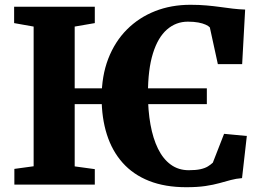

<svg xmlns="http://www.w3.org/2000/svg" viewBox="-20 -771 1100 802"><path d="M844 -402V-336H146V-402ZM120.5 -76.5V-660L39 -674.5V-743H376V-674.5L292 -660V-76L376 -64.5V0H40V-65.5ZM758 11Q669.5 11 603 -15.2Q536.5 -41.5 492.5 -90.8Q448.5 -140 426.5 -209Q404.5 -278 404.5 -363Q404.5 -454 432.2 -525.8Q460 -597.5 510.2 -647.8Q560.5 -698 627.8 -724.5Q695 -751 775.5 -751Q812.5 -751 843 -748.2Q873.5 -745.5 900 -741.8Q926.5 -738 952 -735Q977.5 -732 1004 -731L991.5 -503H890L856.5 -656.5Q851 -662.5 839 -668Q827 -673.5 808.5 -677Q790 -680.5 764.5 -680.5Q715 -680.5 677.2 -647.5Q639.5 -614.5 618.8 -547.8Q598 -481 598 -379Q598 -309.5 608.5 -251Q619 -192.5 640 -149.8Q661 -107 693.2 -83.5Q725.5 -60 768.5 -60Q798 -60 817.2 -64.2Q836.5 -68.5 848.5 -76Q860.5 -83.5 869 -91.5L916 -212L1011 -203L991 -27Q966 -25 943.8 -19Q921.5 -13 896.5 -6Q871.5 1 838.2 6Q805 11 758 11Z"/></svg>

Font: Merriweather 20pt Black
Style: Regular
Weight: 900
Version: Version 2.100